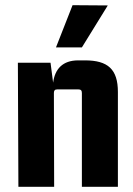

<svg xmlns="http://www.w3.org/2000/svg" viewBox="-20 -721 513 741"><path d="M282 -488C222 -488 192 -455 185 -402L175 -479H49L51 0H189L188 -362C188 -371 191 -376 201 -376H282C292 -376 296 -372 296 -362V0H435V-366C435 -454 396 -488 308 -488ZM196 -538H296L396 -700L260 -701Z"/></svg>

Font: Gemini
Style: Regular
Weight: 700
Designer: Pushpananda Ekanayake, Sol Matas, Kosala Senevirathne
Foundry: Mooniak
Version: Version 1.000;PS 1.0;hotconv 1.0.86;makeotf.lib2.5.63406